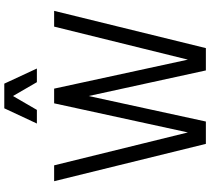

<svg xmlns="http://www.w3.org/2000/svg" viewBox="-62 -908 970 886"><g transform="rotate(-90 423.0 -465.0)"><path d="M202.1 0 29.8 -700.2H103L254.9 -83L389.2 -700.2H457L590.8 -83L743.2 -700.2H815.9L644 0H541L422.9 -541L305.2 0ZM295.9 -779.8 366.2 -930.2H480L549.8 -779.8H486.8L422.9 -890.1L358.9 -779.8Z"/></g></svg>

Font: Uncut Sans
Style: Regular
Weight: 400
Designer: Kasper Nordkvist
Foundry: UNCUT.wtf
Version: Version 1.304;Glyphs 3.2 (3246)